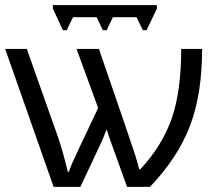

<svg xmlns="http://www.w3.org/2000/svg" viewBox="-20 -725 859 745"><path d="M588.9 -705.1V-691.9L548.8 -607.9H534.2L509.8 -658.2H418L394 -607.9H378.9L355 -658.2H263.2L238.8 -607.9H224.1L185.1 -691.9V-705.1ZM394 -223.1 375 -176.8 292 0H188L0 -535.2H84L204.1 -195.8Q223.1 -141.6 243.2 -58.1H247.1Q252.9 -75.2 261.5 -95Q270 -114.7 360.8 -306.2L276.9 -535.2H363.8Q493.2 -159.7 504.2 -124.5Q515.1 -89.4 520 -67.9H523.9Q608.4 -157.7 645.8 -263.9Q683.1 -370.1 683.1 -535.2H764.2Q764.2 -358.4 716.6 -235.1Q668.9 -111.8 562 0H473.1L412.1 -168.9Q396 -213.9 394 -223.1Z"/></svg>

Font: HunimalSansv1.5
Style: Regular
Weight: 400
Foundry: Ascender Corporation
Version: Version 1.10